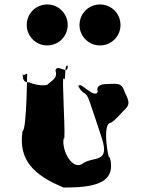

<svg xmlns="http://www.w3.org/2000/svg" viewBox="-20 -965 719 862"><path d="M192 -945C141 -945 100 -904 100 -853C100 -802 141 -761 192 -761C243 -761 284 -802 284 -853C284 -904 243 -945 192 -945ZM429 -945C378 -945 337 -904 337 -853C337 -802 378 -761 429 -761C480 -761 521 -802 521 -853C521 -904 480 -945 429 -945ZM468 -588C448 -588 408 -587 419 -553C403 -519 340 -601 334 -579C346 -545 321 -610 332 -576C361 -529 364 -564 384 -504C396 -470 426 -379 437 -345C475 -229 399 -265 352 -231C305 -197 255 -290 266 -345C278 -311 255 -645 266 -611C278 -595 266 -690 286 -666C298 -632 273 -702 284 -668C286 -625 236 -682 229 -648C241 -614 212 -604 192 -584C169 -578 131 -586 112 -595C92 -595 82 -601 82 -631C91 -621 102 -645 102 -627C102 -676 101 -376 81 -376C62 -246 132 -178 266 -123C400 -123 507 -140 472 -263C472 -219 433 -414 478 -414C497 -425 519 -452 537 -470C574 -502 550 -523 536 -562C523 -596 498 -588 468 -588Z"/></svg>

Font: Hussar Przerywany
Style: Regular
Weight: 400
Foundry: Cannot Into Space Fonts
Version: Version 0.982